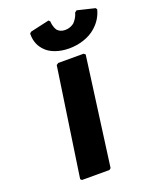

<svg xmlns="http://www.w3.org/2000/svg" viewBox="-201 -1248 1093 1364"><g transform="rotate(-20 345.5 -566.0)"><path d="M493 -832H301L286 -822L165 -3L175 7H383L395 -3L505 -822ZM537 -1128 536 -1127C527 -1088 496 -1058 496 -1058C480 -1046 458 -1035 429 -1035C401 -1035 384 -1045 371 -1058C350 -1087 349 -1127 349 -1127L350 -1128L339 -1139L197 -1107L185 -1097V-1094C184 -1048 197 -1008 224 -976L231 -968C267 -926 336 -902 411 -902C486 -902 562 -926 610 -968L618 -975C653 -1006 679 -1047 691 -1094V-1097L684 -1107L551 -1139Z"/></g></svg>

Font: Hussar Woodtype
Style: UltraObl
Weight: 900
Foundry: Cannot Into Space Fonts
Version: Version 1.07